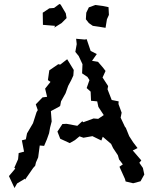

<svg xmlns="http://www.w3.org/2000/svg" viewBox="-20 -914 781 966"><path d="M427 -877 414 -850 412 -817 427 -798 447 -784 481 -779 511 -774 518 -817 528 -839 526 -878 497 -884 460 -889ZM25 -28 53 32 66 9 106 -15V-10L147 -69L157 -80L161 -97L172 -122L180 -182L202 -180L216 -213L227 -244L232 -272L240 -303L236 -355L279 -378L283 -382L287 -404L310 -445L323 -482L338 -510L349 -534L351 -562L318 -616L283 -589L273 -591L228 -560L221 -511L234 -502L207 -468L217 -427L194 -424L160 -389L170 -360L164 -350L146 -294L116 -243L110 -213L90 -208L101 -151L74 -144L71 -113L52 -70L57 -66ZM195 -850 196 -789 257 -784 253 -775 290 -798 315 -823 311 -847 285 -891 279 -894 252 -874 228 -872ZM269 -252 283 -216 331 -194 357 -209 380 -228 400 -221 445 -229 490 -207 497 -226 539 -190 549 -169 573 -133 579 -112 598 -87 581 -75 609 -13 612 -1 650 8 687 -2 706 -36 699 -69 681 -95 691 -107 648 -157 672 -169 650 -198 630 -229 611 -276V-271L587 -322L592 -347L576 -391L577 -404L542 -411L521 -465L524 -481L496 -524L511 -557L498 -574L473 -603L443 -608L467 -642L436 -658L416 -717L407 -715L363 -719L366 -692L359 -653L376 -632L395 -591L393 -545L420 -527L430 -511L416 -471L436 -453L438 -407L469 -404L475 -376L502 -335L474 -316L451 -318L399 -299L394 -304L369 -281L315 -291L294 -290Z"/></svg>

Font: チョークS
Style: Regular
Weight: 400
Designer: [Stick] Fontworks Inc.
Foundry: [Stick] Fontworks Inc.
Version: Version 1.200;FEAKit 1.0